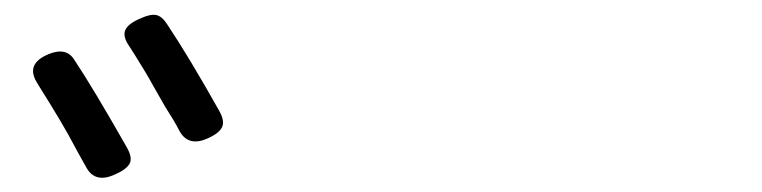

<svg xmlns="http://www.w3.org/2000/svg" viewBox="-20 -855 1040 262"><path d="M97 -628Q94 -633 88 -644Q72 -674 63 -689Q53 -706 33 -738Q31 -741 30 -743Q15 -768 46 -781Q70 -791 81 -774Q107 -735 153 -654Q161 -640 157 -632Q153 -624 137 -617Q109 -604 97 -628ZM224 -678Q219 -688 205 -710Q194 -729 189 -738Q181 -753 164 -780Q159 -788 157 -791Q147 -805 151 -814Q155 -823 172 -830Q185 -836 193 -834.5Q201 -833 208 -822Q238 -777 279 -704Q287 -690 283 -681.5Q279 -673 263 -666Q236 -654 224 -678Z"/></svg>

Font: GenSenRounded JP R
Style: Regular
Weight: 400
Version: Version 1.501;PS 1;hotconv 16.6.51;makeotf.lib2.5.65220